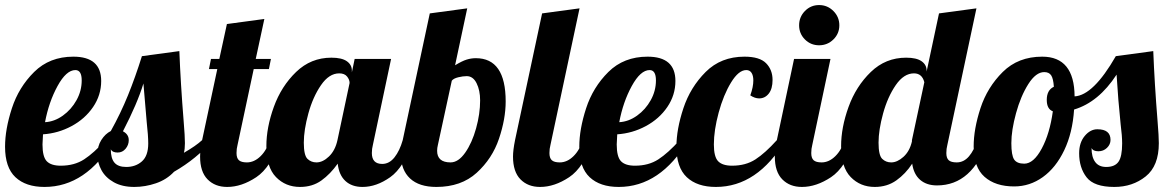

<svg xmlns="http://www.w3.org/2000/svg" viewBox="-33 -733 4601 759"><path d="M-13 -153Q-13 -222 14 -305Q41 -388 102 -448.5Q163 -509 257 -509Q367 -509 367 -413Q367 -357 335 -310Q303 -263 250 -234.5Q197 -206 137 -202Q135 -172 135 -162Q135 -113 152 -95.5Q169 -78 207 -78Q261 -78 299.5 -103Q338 -128 384 -179H418Q307 6 143 6Q69 6 28 -32.5Q-13 -71 -13 -153ZM290 -415Q290 -456 265 -456Q229 -456 194.5 -393Q160 -330 145 -250Q182 -252 215.5 -276Q249 -300 269.5 -337Q290 -374 290 -415Z M352 -122Q352 -155 367.5 -179.5Q383 -204 405 -215Q444 -285 473 -356.5Q502 -428 528 -511L676 -531Q681 -403 693 -254Q698 -194 698 -167Q698 -144 694 -129Q741 -156 766 -179H808Q744 -105 655 -54Q626 -23 583.5 -8.5Q541 6 498 6Q450 6 417 -12.5Q384 -31 368 -60.5Q352 -90 352 -122ZM553 -166Q553 -196 547 -250Q537 -364 534 -403Q510 -324 453 -214Q476 -202 476 -179Q476 -160 463.5 -145Q451 -130 432 -130Q411 -130 405 -143Q405 -107 419.5 -90Q434 -73 466 -73Q503 -73 528 -95Q553 -117 553 -166Z M758 -114Q758 -139 766 -179L826 -460H793L801 -500H834L864 -638L1012 -658L978 -500H1038L1030 -460H970L906 -160Q902 -145 902 -128Q902 -108 911.5 -99.5Q921 -91 943 -91Q972 -91 997 -115.5Q1022 -140 1033 -179H1075Q1038 -71 980 -32.5Q922 6 865 6Q817 6 787.5 -24Q758 -54 758 -114Z M1020 -155Q1020 -229 1049.5 -310.5Q1079 -392 1137.5 -448.5Q1196 -505 1277 -505Q1318 -505 1338 -491Q1358 -477 1358 -454V-447L1369 -500H1513L1441 -160Q1437 -145 1437 -128Q1437 -85 1478 -85Q1506 -85 1526.5 -111Q1547 -137 1559 -179H1601Q1564 -71 1509.5 -32.5Q1455 6 1400 6Q1358 6 1332.5 -17.5Q1307 -41 1302 -86Q1273 -45 1237.5 -19.5Q1202 6 1153 6Q1096 6 1058 -33Q1020 -72 1020 -155ZM1301 -179 1349 -405Q1349 -418 1339 -430.5Q1329 -443 1308 -443Q1268 -443 1236 -396.5Q1204 -350 1186 -284.5Q1168 -219 1168 -169Q1168 -119 1182.5 -105Q1197 -91 1218 -91Q1243 -91 1267.5 -114.5Q1292 -138 1301 -179Z M1552 -122Q1552 -152 1559 -179L1666 -680L1814 -700L1766 -475Q1794 -492 1812 -497.5Q1830 -503 1848 -503Q1966 -503 1966 -332Q1966 -263 1939.5 -184.5Q1913 -106 1851.5 -50Q1790 6 1692 6Q1624 6 1588 -27.5Q1552 -61 1552 -122ZM1865 -336Q1865 -376 1851 -404Q1837 -432 1812 -432Q1797 -432 1778.5 -427.5Q1760 -423 1753 -414L1698 -160Q1695 -148 1695 -137Q1695 -91 1748 -91Q1779 -91 1806 -129.5Q1833 -168 1849 -225.5Q1865 -283 1865 -336Z M1995 -114Q1995 -139 2003 -179L2110 -680L2258 -700L2143 -160Q2139 -145 2139 -128Q2139 -108 2148.5 -99.5Q2158 -91 2180 -91Q2209 -91 2234 -115.5Q2259 -140 2270 -179H2312Q2275 -71 2217 -32.5Q2159 6 2102 6Q2054 6 2024.5 -24Q1995 -54 1995 -114Z M2257 -153Q2257 -222 2284 -305Q2311 -388 2372 -448.5Q2433 -509 2527 -509Q2637 -509 2637 -413Q2637 -357 2605 -310Q2573 -263 2520 -234.5Q2467 -206 2407 -202Q2405 -172 2405 -162Q2405 -113 2422 -95.5Q2439 -78 2477 -78Q2531 -78 2569.5 -103Q2608 -128 2654 -179H2688Q2577 6 2413 6Q2339 6 2298 -32.5Q2257 -71 2257 -153ZM2560 -415Q2560 -456 2535 -456Q2499 -456 2464.5 -393Q2430 -330 2415 -250Q2452 -252 2485.5 -276Q2519 -300 2539.5 -337Q2560 -374 2560 -415Z M2641 -153Q2641 -222 2668.5 -305Q2696 -388 2756.5 -448.5Q2817 -509 2910 -509Q2970 -509 2995.5 -483Q3021 -457 3021 -417Q3021 -382 3006 -363Q2991 -344 2968 -344Q2951 -344 2933 -356Q2945 -389 2945 -415Q2945 -434 2938 -445Q2931 -456 2917 -456Q2887 -456 2857 -407Q2827 -358 2808 -288Q2789 -218 2789 -162Q2789 -113 2806 -95.5Q2823 -78 2861 -78Q2915 -78 2953.5 -103Q2992 -128 3038 -179H3072Q2961 6 2797 6Q2723 6 2682 -32.5Q2641 -71 2641 -153Z M3126 -633Q3126 -666 3149 -689.5Q3172 -713 3205 -713Q3238 -713 3261.5 -689.5Q3285 -666 3285 -633Q3285 -600 3261.5 -577Q3238 -554 3205 -554Q3172 -554 3149 -577Q3126 -600 3126 -633ZM3030 -114Q3030 -139 3038 -179L3106 -500H3250L3178 -160Q3174 -145 3174 -128Q3174 -108 3183.5 -99.5Q3193 -91 3215 -91Q3244 -91 3269 -115.5Q3294 -140 3305 -179H3347Q3310 -71 3252 -32.5Q3194 6 3137 6Q3089 6 3059.5 -24Q3030 -54 3030 -114Z M3292 -155Q3292 -229 3321.5 -310.5Q3351 -392 3409.5 -448.5Q3468 -505 3549 -505Q3590 -505 3610 -491Q3630 -477 3630 -454V-450L3679 -680L3827 -700L3712 -160Q3708 -145 3708 -128Q3708 -108 3717.5 -99.5Q3727 -91 3749 -91Q3777 -91 3797.5 -115Q3818 -139 3830 -179H3872Q3811 0 3671 0Q3630 0 3604.5 -22Q3579 -44 3573 -86Q3547 -46 3510.5 -20Q3474 6 3425 6Q3368 6 3330 -33Q3292 -72 3292 -155ZM3572 -174V-179L3621 -408Q3612 -443 3580 -443Q3540 -443 3508 -396.5Q3476 -350 3458 -284.5Q3440 -219 3440 -169Q3440 -119 3454.5 -105Q3469 -91 3490 -91Q3514 -91 3538.5 -113Q3563 -135 3572 -174Z M4233 -127Q4233 -169 4255 -195.5Q4277 -222 4305 -222Q4357 -222 4357 -180Q4357 -162 4343 -148.5Q4329 -135 4309 -135Q4288 -135 4282 -148Q4282 -112 4296.5 -92.5Q4311 -73 4340 -73Q4374 -73 4388.5 -93.5Q4403 -114 4403 -166Q4403 -196 4397 -242Q4387 -338 4381 -438Q4310 -329 4213 -300Q4207 -208 4174 -139Q4141 -70 4089.5 -33Q4038 4 3976 4Q3902 4 3859 -34Q3816 -72 3816 -154Q3816 -223 3843 -305.5Q3870 -388 3931 -448.5Q3992 -509 4087 -509Q4214 -509 4215 -352Q4289 -356 4378 -511L4526 -531Q4531 -403 4543 -254Q4548 -194 4548 -167Q4548 -77 4496 -35.5Q4444 6 4372 6Q4292 6 4262.5 -32Q4233 -70 4233 -127ZM4129 -293Q4105 -302 4105 -338Q4105 -377 4133 -390Q4131 -422 4122.5 -435Q4114 -448 4095 -448Q4062 -448 4032 -400.5Q4002 -353 3983.5 -285.5Q3965 -218 3965 -167Q3965 -119 3976 -102.5Q3987 -86 4016 -86Q4053 -86 4085 -145.5Q4117 -205 4129 -293Z"/></svg>

Font: Lobster
Style: Regular
Weight: 400
Designer: Impallari Type
Foundry: Impallari Type
Version: Version 2.100